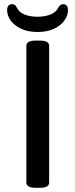

<svg xmlns="http://www.w3.org/2000/svg" viewBox="-20 -896 360 918"><path d="M152 2Q128 2 117 -4.5Q106 -11 106 -23V-677Q106 -689 117 -695.5Q128 -702 152 -702H168Q194 -702 204.5 -695.5Q215 -689 215 -677V-23Q215 -11 204.5 -4.5Q194 2 168 2ZM160 -743Q114 -743 81 -758.5Q48 -774 31 -798Q14 -822 14 -848Q14 -862 20.5 -869Q27 -876 38 -876Q46 -876 51 -872.5Q56 -869 61 -859Q71 -837 97.5 -826.5Q124 -816 160 -816Q195 -816 222 -827Q249 -838 259 -860Q268 -876 282 -876Q293 -876 299 -869Q305 -862 305 -848Q305 -822 288 -798Q271 -774 238.5 -758.5Q206 -743 160 -743Z"/></svg>

Font: Asap Expanded Medium
Style: Regular
Weight: 500
Width: 7
Designer: Pablo Cosgaya
Foundry: Omnibus-Type
Version: Version 3.001